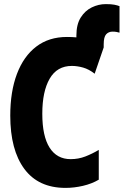

<svg xmlns="http://www.w3.org/2000/svg" viewBox="-20 -905 602 935"><path d="M299 10Q167 10 98.5 -82.5Q30 -175 30 -342Q30 -459 62.5 -545Q95 -631 156.5 -678Q218 -725 306 -725Q331 -725 352 -723V-732Q352 -786 373 -819.5Q394 -853 427 -869Q460 -885 495 -885Q522 -885 537 -882Q552 -879 562 -875V-746Q555 -748 547 -749.5Q539 -751 528 -751Q509 -751 497 -738Q485 -725 485 -689V-674L441 -546Q413 -568 384.5 -576Q356 -584 330 -584Q258 -584 222 -522Q186 -460 186 -351Q186 -242 221.5 -186Q257 -130 324 -130Q362 -130 395.5 -143Q429 -156 461 -175V-30Q427 -10 384 0Q341 10 299 10Z"/></svg>

Font: Noto Sans Mono ExtraCondensed Black
Style: Regular
Weight: 900
Width: 2
Designer: Monotype Design Team
Foundry: Monotype Imaging Inc.
Version: Version 2.014